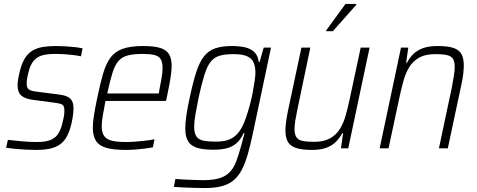

<svg xmlns="http://www.w3.org/2000/svg" viewBox="-20 -751 2415 972"><path d="M163 8Q138 8 110 6.5Q82 5 56 2.5Q30 0 11 -3L20 -43Q40 -41 57.5 -39Q75 -37 92.5 -35.5Q110 -34 128.5 -33Q147 -32 167 -32Q213 -32 238.5 -43.5Q264 -55 277.5 -78.5Q291 -102 298 -137Q302 -152 304 -165.5Q306 -179 306 -191Q306 -216 294 -222Q282 -228 256 -231L143 -246Q104 -252 86.5 -268.5Q69 -285 69 -319Q69 -329 71 -344.5Q73 -360 77 -376Q87 -423 103 -451Q119 -479 142.5 -493.5Q166 -508 196 -513Q226 -518 263 -518Q286 -518 310.5 -516.5Q335 -515 358.5 -512.5Q382 -510 398 -506L390 -466Q371 -470 350 -472.5Q329 -475 306 -476.5Q283 -478 256 -478Q223 -478 196.5 -471.5Q170 -465 151.5 -444.5Q133 -424 123 -380Q119 -365 117 -352Q115 -339 115 -328Q115 -305 127 -297.5Q139 -290 165 -287L275 -273Q301 -270 318 -263Q335 -256 343.5 -242Q352 -228 352 -202Q352 -191 350 -172.5Q348 -154 343 -131Q334 -90 320 -63Q306 -36 284.5 -20.5Q263 -5 233 1.5Q203 8 163 8Z M616 8Q555 8 518.5 -2.5Q482 -13 466 -37.5Q450 -62 450 -105Q450 -133 456 -169.5Q462 -206 472 -254Q487 -328 502 -378.5Q517 -429 539.5 -459.5Q562 -490 601.5 -504Q641 -518 705 -518Q759 -518 790.5 -508.5Q822 -499 835.5 -477Q849 -455 849 -417Q849 -403 846 -377.5Q843 -352 837 -320.5Q831 -289 824 -256L820 -240H514Q506 -198 500.5 -166.5Q495 -135 495 -112Q495 -81 506.5 -63.5Q518 -46 545 -39Q572 -32 618 -32Q640 -32 666 -34Q692 -36 717.5 -39Q743 -42 762 -46L754 -5Q738 -2 715 1Q692 4 666 6Q640 8 616 8ZM523 -278H784L787 -297Q793 -328 798 -356.5Q803 -385 803 -406Q803 -438 792.5 -453Q782 -468 760 -473Q738 -478 703 -478Q657 -478 627.5 -470.5Q598 -463 580 -442.5Q562 -422 549.5 -382.5Q537 -343 523 -278Z M1017 201Q991 201 962.5 200Q934 199 907 198Q880 197 860 195L868 155Q890 157 914 158Q938 159 963 160Q988 161 1010 161Q1061 161 1093 150.5Q1125 140 1144.5 119Q1164 98 1176 66Q1188 34 1200 -10Q1204 -25 1209 -44Q1214 -63 1218 -77H1213Q1199 -45 1178 -26.5Q1157 -8 1128.5 -0.5Q1100 7 1060 7Q1010 7 978.5 -2.5Q947 -12 932.5 -35.5Q918 -59 918 -101Q918 -129 923.5 -167Q929 -205 940 -255Q957 -335 973.5 -386Q990 -437 1013 -466Q1036 -495 1070 -506.5Q1104 -518 1154 -518Q1191 -518 1220 -511.5Q1249 -505 1267.5 -487.5Q1286 -470 1290 -437H1294L1315 -510H1352L1260 -75Q1247 -13 1233.5 33Q1220 79 1202.5 111.5Q1185 144 1160.5 163.5Q1136 183 1101 192Q1066 201 1017 201ZM1072 -34Q1109 -34 1133 -42Q1157 -50 1174.5 -66.5Q1192 -83 1206 -109Q1216 -128 1225.5 -156Q1235 -184 1244 -216.5Q1253 -249 1259 -281Q1265 -313 1269 -340Q1273 -367 1273 -383Q1273 -435 1247.5 -456Q1222 -477 1165 -477Q1122 -477 1094 -469.5Q1066 -462 1047.5 -439.5Q1029 -417 1015 -372.5Q1001 -328 985 -255Q975 -205 969 -169.5Q963 -134 963 -109Q963 -78 974 -61Q985 -44 1009.5 -39Q1034 -34 1072 -34Z M1558 8Q1508 8 1478.5 -2Q1449 -12 1437 -33.5Q1425 -55 1425 -90Q1425 -110 1428.5 -135.5Q1432 -161 1438 -191L1506 -510H1551L1486 -199Q1479 -166 1475 -141Q1471 -116 1471 -98Q1471 -71 1480.5 -56.5Q1490 -42 1512 -37.5Q1534 -33 1570 -33Q1620 -33 1651.5 -51Q1683 -69 1701.5 -99.5Q1720 -130 1730.5 -168.5Q1741 -207 1750 -248L1806 -510H1851L1743 0H1706L1717 -77H1713Q1701 -55 1683 -35.5Q1665 -16 1635 -4Q1605 8 1558 8ZM1631 -593 1632 -598 1729 -731H1784L1783 -726L1665 -593Z M1902 0 2010 -510H2047L2036 -433H2040Q2052 -456 2070 -475Q2088 -494 2118 -506Q2148 -518 2195 -518Q2246 -518 2275 -508.5Q2304 -499 2316 -477.5Q2328 -456 2328 -420Q2328 -401 2325 -375.5Q2322 -350 2315 -319L2247 0H2202L2268 -311Q2274 -344 2278 -369Q2282 -394 2282 -412Q2282 -440 2272.5 -454Q2263 -468 2241 -472.5Q2219 -477 2183 -477Q2133 -477 2101.5 -459Q2070 -441 2051.5 -410.5Q2033 -380 2022.5 -341.5Q2012 -303 2003 -262L1947 0Z"/></svg>

Font: Saira SemiCondensed ExtraLight
Style: Italic
Weight: 250
Width: 4
Italic angle: -12°
Designer: Hector Gatti with collaboration of the Omnibus-Type team
Foundry: Omnibus-Type
Version: Version 1.101